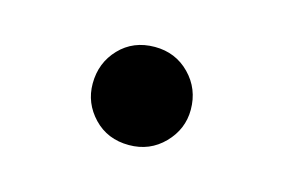

<svg xmlns="http://www.w3.org/2000/svg" viewBox="-38 -502 407 276"><g transform="rotate(15 166.0 -364.0)"><path d="M166 -291Q134 -291 113.5 -312.5Q93 -334 93 -363Q93 -394 113.5 -415.5Q134 -437 166 -437Q197 -437 218 -415.5Q239 -394 239 -363Q239 -334 218 -312.5Q197 -291 166 -291Z"/></g></svg>

Font: Noto Serif JP ExtraLight SemiBold
Style: Regular
Weight: 600
Version: Version 2.003-H1;hotconv 1.1.1;makeotfexe 2.6.0